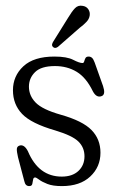

<svg xmlns="http://www.w3.org/2000/svg" viewBox="-20 -636 402 667"><path d="M194.5 -22.5Q231.5 -22.5 252.5 -42.2Q273.5 -62 273.5 -93Q273.5 -123.5 252.5 -144.2Q231.5 -165 171.5 -183Q88.5 -207 56.8 -240.2Q25 -273.5 25 -322.5Q25 -372 61.2 -405.8Q97.5 -439.5 169 -439.5Q212.5 -439.5 234.2 -428.2Q256 -417 266.5 -417Q271 -417 272.5 -422.8Q274 -428.5 276.8 -434Q279.5 -439.5 288 -439.5Q294.5 -439.5 299.5 -435.2Q304.5 -431 309 -418.5L338 -337Q347.5 -308.5 334 -302.5Q315.5 -294.5 302.5 -319Q279.5 -366.5 246.5 -386.5Q213.5 -406.5 171 -406.5Q123 -406.5 101.8 -385.5Q80.5 -364.5 80.5 -335Q80.5 -303.5 104 -279.5Q127.5 -255.5 191 -237.5Q267 -216 298 -184.2Q329 -152.5 329 -105.5Q329 -56 293.5 -22.8Q258 10.5 195 10.5Q163.5 10.5 144.5 3Q125.5 -4.5 115.8 -12Q106 -19.5 102 -19.5Q96 -19.5 95 -12Q94 -4.5 92.2 3Q90.5 10.5 81.5 10.5Q68 10.5 64.5 -6.5L42.5 -90Q38 -110 38.5 -118.5Q39 -127 47 -130Q64 -136 77 -110.5Q114 -22.5 194.5 -22.5ZM217 -575Q229.5 -596 240.5 -607.5Q251.5 -619 268 -615.5Q280.5 -613.5 287 -603.5Q293.5 -593.5 291.5 -581.5Q289.5 -569.5 280.2 -559.8Q271 -550 257 -539.5L181 -473Q170.5 -466 164 -473Q160 -477 161 -482Q162 -487 165 -491.5Z"/></svg>

Font: Fraunces 144pt S100 Light
Style: Regular
Weight: 300
Version: Version 1.000; ttfautohint (v1.8.3)